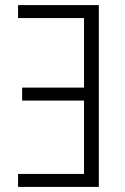

<svg xmlns="http://www.w3.org/2000/svg" viewBox="-20 -734 491 754"><path d="M368 0H51V-51H310V-339H67V-390H310V-663H51V-714H368Z"/></svg>

Font: Noto Sans Display Light Narrow
Style: Regular
Weight: 300
Width: 4
Designer: Monotype Design team
Foundry: Monotype Imaging Inc.
Version: Version 1.000